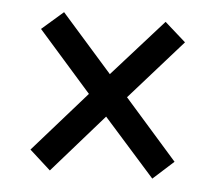

<svg xmlns="http://www.w3.org/2000/svg" viewBox="-38 -599 544 482"><g transform="rotate(5 234.0 -358.5)"><path d="M104 -159 51 -207 185 -359 51 -511 105 -558 233 -413 361 -556 414 -509 281 -359 414 -208 362 -161 233 -306Z"/></g></svg>

Font: Noto Serif Hebrew Condensed ExtraBold
Style: Regular
Weight: 800
Width: 3
Designer: Monotype Design Team
Foundry: Monotype Imaging Inc.
Version: Version 2.004; ttfautohint (v1.8.4.7-5d5b)